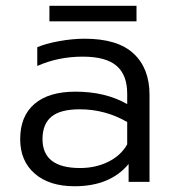

<svg xmlns="http://www.w3.org/2000/svg" viewBox="-20 -629 602 664"><path d="M150.9 -555.2V-608.9H452.1V-555.2ZM237.8 15.1Q150.4 15.1 100.1 -28.6Q49.8 -72.3 49.8 -147.9Q49.8 -227.1 99.1 -269.5Q148.4 -312 241.2 -312Q344.7 -312 419.9 -269V-305.2Q419.9 -369.6 383.1 -401.4Q346.2 -433.1 266.1 -433.1Q181.6 -433.1 108.9 -400.9V-465.8Q139.2 -478.5 185.1 -486.8Q231 -495.1 272.9 -495.1Q386.7 -495.1 441.9 -443.8Q497.1 -392.6 497.1 -300.8V0H424.8V-62Q361.3 15.1 237.8 15.1ZM256.8 -47.9Q311 -47.9 354.7 -69.6Q398.4 -91.3 419.9 -129.9V-207Q343.8 -251 255.9 -251Q188.5 -251 157.7 -225.3Q127 -199.7 127 -147.9Q127 -47.9 256.8 -47.9Z"/></svg>

Font: Prompt Light
Style: Regular
Weight: 300
Designer: Katatrad Team
Foundry: CadsonDemak
Version: Version 1.000;PS 001.000;hotconv 1.0.88;makeotf.lib2.5.64775